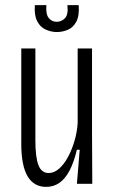

<svg xmlns="http://www.w3.org/2000/svg" viewBox="-20 -717 446 749"><path d="M160 12Q112 12 87.5 -29.5Q63 -71 63 -156V-528H118V-171Q118 -103 130 -72.5Q142 -42 170 -42Q191 -42 210.5 -59Q230 -76 245.5 -105Q261 -134 271 -168.5Q281 -203 283 -238V-528H339V-199L340 0H280L291 -133H280Q268 -83 251 -51Q234 -19 211.5 -3.5Q189 12 160 12ZM116 -697H161Q158 -662 170 -647Q182 -632 201 -632Q220 -632 233.5 -646Q247 -660 243 -697H287Q290 -655 277.5 -632Q265 -609 244 -600.5Q223 -592 202 -592Q180 -592 158.5 -601.5Q137 -611 125 -634.5Q113 -658 116 -697Z"/></svg>

Font: Bricolage Grotesque 24pt Condensed ExtraLight
Style: Regular
Weight: 250
Width: 3
Designer: Mathieu Triay
Foundry: Atelier Triay
Version: Version 1.001;gftools[0.9.33.dev8+g029e19f]